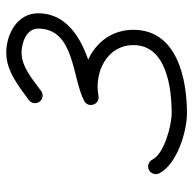

<svg xmlns="http://www.w3.org/2000/svg" viewBox="-22 -584 631 628"><g transform="rotate(-90 294.0 -270.5)"><path d="M274.8 -457.2C283 -446.1 298.6 -443.7 309.8 -451.8C345.7 -478.1 388.4 -516 435 -516C466.7 -516 514 -500.6 514 -462C514 -341.7 353.1 -351.1 277.3 -311.1C264.8 -304.5 261.9 -291.5 265.6 -280.9C269.3 -270.2 279.7 -261.8 293.6 -264.4C371.1 -278.9 460 -236.7 460 -150C460 -41.4 318.3 -25 237 -25C197.6 -25 104.1 -49.7 85.5 -88C79.4 -100.4 64.4 -105.5 52 -99.5C39.6 -93.4 34.5 -78.4 40.5 -66C68.8 -8.2 176.7 25 237 25C349.8 25 510 -7.2 510 -150C510 -268.8 392.7 -333.8 284.4 -313.6C270.5 -311 268.3 -296 272.7 -283.3C277.1 -270.7 288.1 -260.3 300.7 -266.9C319.2 -276.7 352.2 -280.2 371.2 -285.4C459 -309.2 564 -355.2 564 -462C564 -530.4 495.7 -566 435 -566C375.2 -566 326.1 -525.7 280.2 -492.2C269.1 -484 266.7 -468.4 274.8 -457.2Z"/></g></svg>

Font: FRB American Cursive Guidelines Semibold
Style: Italic
Weight: 600
Italic angle: -25°
Version: Version 2.0;Modular Font Editor K font №1